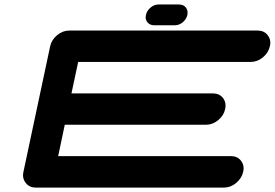

<svg xmlns="http://www.w3.org/2000/svg" viewBox="-20 -847 1241 867"><path d="M1022.5 -142.1Q1051.8 -142.1 1067.9 -121.6Q1080.1 -106.4 1080.1 -86.9Q1080.1 -79.6 1078.1 -71.3Q1071.8 -42 1046.6 -21Q1021.5 0 992.2 0H141.6Q112.3 0 96.2 -21Q84 -36.1 84 -55.7Q84 -63 85.9 -71.3L206.5 -638.2Q212.9 -667.5 238 -688.2Q263.2 -709 292.5 -709H1143.1Q1172.4 -709 1188.5 -688.5Q1200.7 -673.3 1200.7 -653.8Q1200.7 -646.5 1198.7 -638.2Q1192.4 -608.9 1167.2 -588.1Q1142.1 -567.4 1112.8 -567.4H333L302.7 -425.3H940.9Q970.2 -425.3 986.8 -404.8Q998.5 -389.6 998.5 -370.6Q998.5 -362.8 996.6 -354.5Q990.7 -325.2 965.3 -304.4Q939.9 -283.7 910.6 -283.7H272.5L242.7 -142.1ZM676.3 -732.9Q656.7 -732.9 645.5 -746.6Q637.7 -756.3 637.7 -769Q637.7 -773.9 639.2 -779.8Q643.1 -798.8 659.7 -812.7Q676.3 -826.7 695.8 -826.7H789.1Q808.6 -826.7 819.3 -813Q827.1 -802.7 827.1 -789.6Q827.1 -784.7 826.2 -779.8Q821.8 -760.3 805.4 -746.6Q789.1 -732.9 769.5 -732.9Z"/></svg>

Font: Robtronika
Style: Italic
Weight: 400
Italic angle: -12°
Designer: GGBot
Version: 1.00